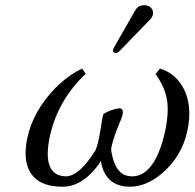

<svg xmlns="http://www.w3.org/2000/svg" viewBox="-20 -704 744 734"><path d="M530.3 -684.1Q556.2 -684.1 564 -663.1Q565.9 -655.8 564.9 -648.9Q562 -638.7 555.2 -630.9L437 -508.8Q429.2 -501.5 423.3 -501Q412.6 -501 412.1 -510.7Q412.1 -512.7 412.1 -514.2Q413.6 -518.6 416.5 -523.9L498.5 -667Q509.3 -683.6 530.3 -684.1ZM696.8 -206.1Q675.8 -106 598.6 -40.5Q538.6 9.8 476.1 9.8Q399.4 9.8 373.5 -57.1Q368.2 -71.8 365.7 -87.9Q299.8 9.8 219.7 9.8Q105 9.8 82.5 -77.6Q72.3 -119.6 84.5 -176.8Q106.4 -279.3 190.9 -366.7Q239.7 -416 293.9 -441.9L307.6 -421.9Q200.7 -320.3 170.9 -184.1Q142.1 -49.8 212.4 -32.2Q221.2 -30.3 231.4 -29.8Q275.4 -29.8 326.7 -102.1Q335.4 -114.3 344.2 -127.9Q355.5 -150.4 365.2 -214.8Q366.2 -220.7 366.7 -224.1Q367.7 -229 369.1 -239.7Q372.6 -261.7 376 -269Q408.2 -287.6 437.5 -290Q457.5 -288.1 444.8 -252.9Q442.9 -248 437 -233.9Q407.2 -162.6 404.8 -130.9Q418.5 -37.1 474.1 -30.8Q479.5 -30.3 484.4 -29.8Q561.5 -29.8 601.1 -162.6Q606.9 -182.1 611.3 -203.1Q628.4 -284.2 615.7 -335.9Q604 -381.3 574.7 -420.9L591.8 -441.9Q653.8 -422.9 684.6 -360.4Q715.3 -295.4 696.8 -206.1Z"/></svg>

Font: Linux Biolinum Slanted O
Style: Slanted
Weight: 400
Designer: Philipp H. Poll
Foundry: Philipp H. Poll
Version: Version 1.0.4